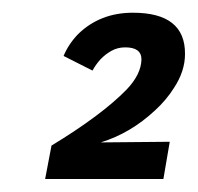

<svg xmlns="http://www.w3.org/2000/svg" viewBox="-20 -692 311 302"><path d="M237 -410.5H51L61 -463Q140 -511 179 -551Q202 -575 202.5 -598.5Q202.5 -617.5 177 -617.5Q165 -617.5 155.2 -612Q145.5 -606.5 138.2 -598.8Q131 -591 125.5 -581L80 -604Q88 -623 103 -638.5Q137.5 -672 189 -672Q271.5 -672 271 -607Q271 -580 253.5 -553.5Q241.5 -534.5 224 -518.5Q185.5 -482.5 138.5 -468L247 -469Z"/></svg>

Font: Lucymar Sans SemiBold
Style: Italic
Weight: 600
Italic angle: -10°
Foundry: The League of Moveable Type (original font) / Main changes by Cristiano Sobral with portions from Mirco Monsees
Version: Version 2.00;August 30, 2020;FontCreator 13.0.0.2681 64-bit